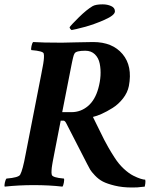

<svg xmlns="http://www.w3.org/2000/svg" viewBox="-30 -833 680 861"><path d="M291 -698.2Q282.2 -705.1 282.2 -710.9Q288.6 -720.7 323.7 -755.4Q358.9 -790 385.7 -805.7Q399.9 -813.5 430.7 -813.5Q451.2 -813.5 468.3 -805.9Q485.4 -798.3 485.4 -782.2Q485.4 -764.6 438.2 -743.9Q391.1 -723.1 347.9 -711.7Q304.7 -700.2 291 -698.2ZM247.1 -641.6Q264.2 -641.6 311.5 -643.1Q358.9 -644.5 387.7 -644.5Q474.1 -644.5 519.5 -590.6Q564.9 -536.6 547.9 -447.3Q542 -417.5 521.5 -391.4Q501 -365.2 474.9 -348.9Q448.7 -332.5 426.3 -322.5Q403.8 -312.5 386.7 -308.6Q398.9 -284.2 415 -251.2Q431.2 -218.3 437.5 -205.8Q443.8 -193.4 455.6 -172.6Q467.3 -151.9 483.4 -127Q502 -97.7 524.9 -76.4Q547.9 -55.2 567.4 -45.4Q586.9 -35.6 600.3 -31.5Q613.8 -27.3 621.1 -27.3Q623 -21.5 621.6 -10Q620.1 1.5 619.1 3.9Q609.9 4.4 601.8 5.6Q593.8 6.8 585.9 7.3Q578.1 7.8 561.5 7.8Q519 7.8 484.9 -0.5Q450.7 -8.8 431.4 -18.8Q412.1 -28.8 395.8 -46.1Q379.4 -63.5 374.3 -72.5Q369.1 -81.5 361.3 -96.7L268.6 -277.3Q261.7 -292 254.9 -292H242.2L212.9 -141.6Q211.9 -136.7 209.7 -124.8Q207.5 -112.8 206.5 -108.2Q205.6 -103.5 204.1 -94.2Q202.6 -85 202.1 -80.6Q201.7 -76.2 201.2 -69.6Q200.7 -63 200.9 -58.3Q201.2 -53.7 202.1 -49.8Q204.1 -36.6 256.8 -32.2Q258.8 -27.3 256.3 -13.9Q253.9 -0.5 250 3.9Q190.4 -2.9 121.1 -2.9Q54.7 -2.9 -8.8 3.9Q-11.2 -0.5 -8.3 -13.9Q-5.4 -27.3 -1 -32.2Q53.7 -36.6 60.5 -49.8Q71.8 -69.8 85 -141.6L155.3 -501Q156.2 -505.9 158.4 -517.8Q160.6 -529.8 161.6 -534.4Q162.6 -539.1 164.1 -548.3Q165.5 -557.6 166 -562Q166.5 -566.4 167 -573Q167.5 -579.6 167.2 -584.2Q167 -588.9 166 -592.8Q164.1 -604 110.4 -608.4Q108.4 -613.3 111.3 -626.7Q114.3 -640.1 118.2 -644.5Q158.2 -641.6 247.1 -641.6ZM249 -330.1H291Q332 -330.1 364.3 -357.2Q396.5 -384.3 411.1 -437.5Q418.9 -465.3 420.7 -493.7Q422.4 -522 417.2 -547.6Q412.1 -573.2 395.5 -589.4Q378.9 -605.5 352.5 -605.5Q312 -605.5 304.7 -593.8Q302.7 -590.3 301 -586.2Q299.3 -582 297.9 -575.4Q296.4 -568.8 295.4 -564.7Q294.4 -560.5 292.2 -549.8Q290 -539.1 289.1 -534.2Z"/></svg>

Font: Crimson
Style: BoldItalic
Weight: 700
Italic angle: -11°
Version: Version 0.8